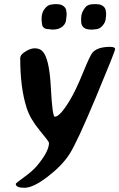

<svg xmlns="http://www.w3.org/2000/svg" viewBox="-20 -727 573 922"><path d="M179.7 -638.2Q179.7 -667 195.6 -686Q211.4 -705.1 227.1 -705.1Q231 -706.1 233.4 -706.1L241.2 -707H253.4Q273.9 -707 286.1 -696.8Q298.3 -686.5 298.3 -673.8L299.8 -664.1V-651.9L297.9 -637.7Q297.9 -614.3 280 -599.6Q262.2 -585 234.4 -585H230.5L214.4 -586.9Q181.2 -586.9 181.2 -618.2L179.7 -630.4ZM416 -585Q369.6 -585 369.6 -626V-640.1Q369.6 -667.5 390.6 -692.9Q402.3 -707 430.7 -707H442.9Q463.9 -707 476.1 -696.8Q488.3 -686.5 488.3 -671.4Q489.3 -668.5 489.3 -666L489.7 -657.7L489.3 -655.8V-651.4L487.8 -639.2Q487.8 -622.1 472.9 -604.2Q458 -586.4 438 -586.4L426.3 -585ZM215.3 -41Q215.3 -46.9 170.2 -101.3Q125 -155.8 107.9 -209Q77.1 -304.7 77.1 -447.8Q77.1 -461.9 93.3 -473.6Q123 -495.1 146.2 -495.1Q169.4 -495.1 183.1 -481.9Q216.8 -449.2 224.1 -307.9Q231.4 -166.5 243.2 -166.5Q267.6 -166.5 314 -243.2Q342.8 -290 377.9 -376.2Q413.1 -462.4 424.3 -474.6Q448.7 -502 508.8 -502Q532.7 -502 532.7 -491.2Q532.7 -480.5 440.7 -260.3Q348.6 -40 312.5 14.9Q276.4 69.8 207.8 122.3Q139.2 174.8 97.4 174.8Q55.7 174.8 55.7 155.8Q55.7 152.8 95.7 123.8Q135.7 94.7 155.8 71.3Q215.3 1 215.3 -41Z"/></svg>

Font: Averia Sans Libre
Style: Bold Italic
Weight: 700
Italic angle: -6.90001°
Version: Version 1.002